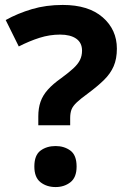

<svg xmlns="http://www.w3.org/2000/svg" viewBox="-20 -744 517 777"><path d="M135 -273Q135 -306 144 -332Q153 -358 173.5 -381Q194 -404 228 -428Q258 -450 276.5 -467Q295 -484 303.5 -501Q312 -518 312 -539Q312 -571 288.5 -587.5Q265 -604 223 -604Q181 -604 140 -591Q99 -578 56 -556L3 -663Q52 -690 109 -707Q166 -724 234 -724Q338 -724 395.5 -674Q453 -624 453 -547Q453 -506 440 -476Q427 -446 401 -420.5Q375 -395 336 -366Q307 -345 291 -330Q275 -315 269.5 -301Q264 -287 264 -266V-237H135ZM119 -70Q119 -116 144 -134.5Q169 -153 205 -153Q240 -153 265 -134.5Q290 -116 290 -70Q290 -26 265 -6.5Q240 13 205 13Q169 13 144 -6.5Q119 -26 119 -70Z"/></svg>

Font: Noto Sans Sora Sompeng
Style: Bold
Weight: 700
Designer: Monotype Design Team. David Williams.
Foundry: Monotype Imaging Inc.
Version: Version 2.101